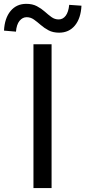

<svg xmlns="http://www.w3.org/2000/svg" viewBox="-70 -959 435 979"><path d="M100.6 0V-733.4H193V0ZM231.6 -792.4Q199.9 -792.4 177.6 -804.4Q155.2 -816.3 137.5 -831.9Q119.8 -847.4 102.9 -859.4Q86.1 -871.3 66 -871.3Q44.9 -871.3 29.6 -852.7Q14.4 -834 11.4 -797.6L-49.6 -802.9Q-46.4 -866.3 -16.2 -902.8Q14 -939.4 64.1 -939.4Q95.3 -939.4 118 -927.5Q140.7 -915.5 158.4 -899.7Q176.1 -883.8 192.6 -871.9Q209.1 -859.9 229.2 -859.9Q250.9 -859.9 265.1 -878.9Q279.2 -897.8 282.9 -934.3L345.4 -929.9Q342.2 -865.6 312 -829Q281.8 -792.4 231.6 -792.4Z"/></svg>

Font: Noto Sans KR Thin
Style: Regular
Weight: 100
Designer: Ryoko NISHIZUKA 西塚涼子 (kana, bopomofo & ideographs); Paul D. Hunt (Latin, Greek & Cyrillic); Sandoll Communications 산돌커뮤니
Foundry: Adobe
Version: Version 2.004-H2;hotconv 1.0.118;makeotfexe 2.5.65603